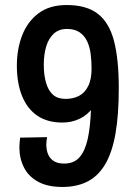

<svg xmlns="http://www.w3.org/2000/svg" viewBox="-20 -733 541 763"><path d="M228 10Q169 10 131 -11Q93 -32 75 -68Q57 -104 57 -148Q57 -157 58 -167Q59 -177 60 -186L167 -188Q166 -181 165 -173.5Q164 -166 164 -160Q164 -136 171.5 -119Q179 -102 194.5 -92.5Q210 -83 235 -83Q274 -83 296 -108Q318 -133 328.5 -180.5Q339 -228 341.5 -297Q344 -366 344 -455Q344 -488 340.5 -517Q337 -546 326.5 -568.5Q316 -591 296.5 -604.5Q277 -618 246 -618Q214 -618 193.5 -599Q173 -580 163.5 -548Q154 -516 154 -476Q154 -435 163 -404Q172 -373 190.5 -356.5Q209 -340 241 -340Q271 -340 294 -352Q317 -364 330.5 -391Q344 -418 344 -462L380 -380Q372 -336 350 -306Q328 -276 296.5 -261Q265 -246 228 -246Q168 -246 128 -273.5Q88 -301 67.5 -352Q47 -403 47 -472Q47 -539 68.5 -593.5Q90 -648 133.5 -680.5Q177 -713 245 -713Q324 -713 369 -678Q414 -643 433 -570.5Q452 -498 452 -382Q452 -277 439 -202.5Q426 -128 398.5 -81Q371 -34 328.5 -12Q286 10 228 10Z"/></svg>

Font: Truculenta
Style: Bold
Weight: 700
Designer: Ivan Castro, Eva Sanz & Omnibus-Type Team
Foundry: Omnibus-Type
Version: Version 1.002